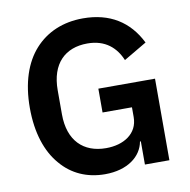

<svg xmlns="http://www.w3.org/2000/svg" viewBox="-80 -790 873 881"><g transform="rotate(-10 356.0 -349.0)"><path d="M527 -108H523C511 -40 445 12 340 12C257 12 186 -19 135 -80C83 -140 52 -230 52 -347C52 -464 83 -555 138 -616C193 -677 270 -710 363 -710C488 -710 576 -654 627 -551L520 -488C495 -548 447 -593 363 -593C259 -593 192 -529 192 -405V-293C192 -170 260 -105 365 -105C406 -105 443 -115 470 -135C497 -155 514 -184 514 -224V-269H377V-380H641V0H527Z"/></g></svg>

Font: Plexus Sans SemiBold
Style: Regular
Weight: 600
Version: Version 2.001;PS 002.001;hotconv 1.0.70;makeotf.lib2.5.58329